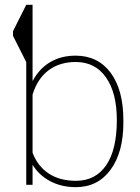

<svg xmlns="http://www.w3.org/2000/svg" viewBox="-20 -770 583 800"><path d="M494.1 -259.3Q494.1 -135.7 440.9 -63Q387.7 9.8 295.9 9.8Q236.3 9.8 189.5 -14.9Q142.6 -39.6 115.7 -83.5V0H89.4V-511.2L34.2 -620.6V-640.1L89.4 -750H115.7V-432.1Q143.6 -484.4 189.2 -511.2Q234.9 -538.1 294.9 -538.1Q387.7 -538.1 440.9 -467Q494.1 -396 494.1 -267.6ZM466.8 -269.5Q466.8 -383.3 421.6 -447.5Q376.5 -511.7 295.4 -511.7Q229 -511.7 182.9 -477.5Q136.7 -443.4 115.7 -376V-133.8Q136.7 -77.6 182.9 -47.1Q229 -16.6 296.4 -16.6Q377.9 -16.6 422.4 -81.5Q466.8 -146.5 466.8 -269.5Z"/></svg>

Font: Roboto Thin
Style: Regular
Weight: 250
Designer: Google
Version: Version 2.134; 2016